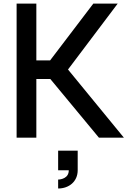

<svg xmlns="http://www.w3.org/2000/svg" viewBox="-20 -770 713 1074"><path d="M672.9 0 360.4 -381.2 638.5 -750H502.1L260.4 -432.3H183.3V-750H72.9V0H183.3V-328.1H261.5L533.3 0ZM414.6 182.3V72.9H305.2V182.3H364.6C365.6 227.1 319.8 234.4 305.2 234.4V284.4C365.6 284.4 414.6 245.8 414.6 182.3Z"/></svg>

Font: Manrope Semibold
Style: Regular
Weight: 600
Width: 4
Designer: Michael Sharanda
Foundry: Michael Sharanda
Version: Version 2.000;PS 002.000;hotconv 1.0.88;makeotf.lib2.5.64775